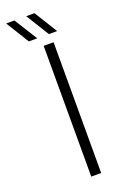

<svg xmlns="http://www.w3.org/2000/svg" viewBox="-209 -787 515 828"><g transform="rotate(-20 49.0 -373.0)"><path d="M57.5 0V-600H103V0ZM4 -640 -61.5 -746H-23.5L42.5 -640ZM96 -640 30.5 -746H68.5L134 -640Z"/></g></svg>

Font: Big Shoulders Stencil Display Thin Light
Style: Regular
Weight: 300
Version: Version 2.001